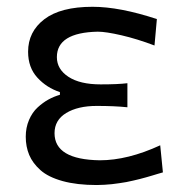

<svg xmlns="http://www.w3.org/2000/svg" viewBox="-20 -527 535 557"><path d="M260.7 9.8Q203.1 9.8 161.6 -1.7Q120.1 -13.2 97.4 -33.4Q74.7 -53.7 64.7 -77.6Q54.7 -101.6 54.7 -130.4Q54.7 -156.7 64.2 -179Q73.7 -201.2 89.1 -215.3Q104.5 -229.5 120.6 -238.3Q136.7 -247.1 153.8 -252V-259.8Q115.2 -272.5 88.4 -301.8Q61.5 -331.1 61.5 -377Q61.5 -435.1 108.6 -471.2Q155.8 -507.3 248.5 -507.3Q327.1 -507.3 435.1 -471.7L428.2 -395Q377.9 -414.1 332.5 -424.6Q287.1 -435.1 263.7 -435.1Q145 -432.6 145 -361.3Q145 -326.2 178.5 -304.2Q211.9 -282.2 272 -282.2Q321.8 -282.2 349.6 -285.6V-215.8Q312.5 -219.7 260.7 -219.7Q206.1 -219.7 172.1 -199.2Q138.2 -178.7 138.2 -140.6Q138.2 -64 269.5 -62Q350.6 -62 444.8 -105.5L452.6 -26.9Q451.7 -26.9 438 -22.7Q424.3 -18.6 421.1 -17.6Q418 -16.6 404.3 -12.7Q390.6 -8.8 385.3 -7.6Q379.9 -6.3 366.9 -3.2Q354 0 346.4 1.2Q338.9 2.4 326.4 4.4Q314 6.3 304.4 7.3Q294.9 8.3 283.2 9Q271.5 9.8 260.7 9.8Z"/></svg>

Font: Commissioner Flair
Style: Regular
Weight: 400
Designer: Kostas Bartsokas
Foundry: Kostas Bartsokas
Version: Version 1.000